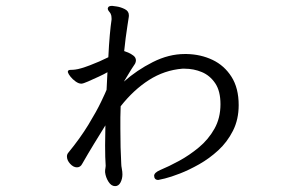

<svg xmlns="http://www.w3.org/2000/svg" viewBox="-20 -591 1040 654"><path d="M338 -8Q338 -13 339 -17.5Q340 -22 340 -26Q339 -39 338.5 -56.5Q338 -74 338 -96Q338 -112 338.5 -129Q339 -146 339 -164Q321 -135 300.5 -101.5Q280 -68 260 -33Q254 -21 242 -21Q230 -21 219 -33Q208 -45 208 -58Q208 -65 212 -70Q253 -120 281 -166Q309 -212 324.5 -244.5Q340 -277 343 -285L346 -345Q336 -339 316.5 -330Q297 -321 280 -313.5Q263 -306 257 -306Q248 -306 237.5 -313.5Q227 -321 220 -330Q213 -339 212 -343Q212 -344 211.5 -344.5Q211 -345 211 -346Q211 -353 220 -353Q229 -353 236 -354Q253 -356 286 -368.5Q319 -381 349 -396Q351 -438 354 -471.5Q357 -505 360 -524V-529Q360 -538 357 -544Q355 -548 351 -552.5Q347 -557 347 -562Q347 -563 347.5 -563.5Q348 -564 348 -565Q350 -571 362 -571Q363 -571 377 -569Q391 -567 405 -560Q419 -553 419 -539Q419 -533 418 -529Q417 -522 414 -503Q411 -484 408 -461Q405 -438 403 -417Q407 -416 416.5 -412Q426 -408 434.5 -401.5Q443 -395 443 -385Q443 -380 440 -374Q437 -370 427.5 -355Q418 -340 402 -313Q446 -352 500.5 -379.5Q555 -407 609 -407H616Q664 -406 704 -387Q744 -368 768.5 -329.5Q793 -291 793 -233Q793 -184 773.5 -145.5Q754 -107 723.5 -79Q693 -51 658.5 -31.5Q624 -12 593 0Q562 12 541.5 17Q521 22 519 22Q509 22 506 14Q506 12 505.5 10.5Q505 9 505 8Q505 -3 526 -12Q555 -24 590 -43Q625 -62 657.5 -89Q690 -116 710.5 -152.5Q731 -189 731 -236Q731 -281 713 -307.5Q695 -334 667.5 -345.5Q640 -357 609 -357H601Q540 -352 487.5 -318.5Q435 -285 391 -229Q390 -210 390 -191Q390 -172 390 -153Q390 -86 393 -33Q393 -26 395 -16Q397 -6 397 3Q397 18 390.5 30.5Q384 43 372 43Q359 43 349.5 28Q340 13 338 -4Z"/></svg>

Font: QiushuiShotai Bright
Style: Regular
Weight: 400
Designer: Christian Thalmann (Catharsis Fonts)
Version: Version 1.250;